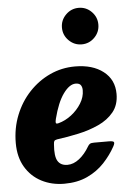

<svg xmlns="http://www.w3.org/2000/svg" viewBox="-61 -851 630 906"><g transform="rotate(-5 253.5 -397.5)"><path d="M-5 -197.5Q-5 -268 19.5 -329.2Q44 -390.5 87 -436.2Q130 -482 185.8 -507.8Q241.5 -533.5 304.5 -533.5Q388 -533.5 438.5 -494.2Q489 -455 489 -387.5Q489 -335.5 461.5 -301.8Q434 -268 389.2 -247.5Q344.5 -227 292.2 -215.8Q240 -204.5 190.5 -198Q180.5 -196 177.5 -191.8Q174.5 -187.5 174 -175Q169.5 -119.5 183.5 -96.8Q197.5 -74 229.5 -74Q258 -74 285.2 -95.2Q312.5 -116.5 333.5 -152.5Q338 -160.5 343.8 -164Q349.5 -167.5 363.5 -167.5H432.5Q452.5 -167.5 456.5 -162.5Q460.5 -157.5 452.5 -142.5Q430.5 -102 397 -66.2Q363.5 -30.5 316.5 -8.5Q269.5 13.5 207 13.5Q147.5 13.5 99.2 -11.5Q51 -36.5 23 -83.8Q-5 -131 -5 -197.5ZM204.5 -273.5Q236.5 -282 265.5 -304.2Q294.5 -326.5 313 -356.5Q331.5 -386.5 331.5 -417.5Q332 -432 325.5 -442.2Q319 -452.5 300.5 -452.5Q271.5 -452.5 242.2 -412.2Q213 -372 193.5 -295Q190 -281 191.5 -275.8Q193 -270.5 204.5 -273.5ZM346 -634.5Q310.5 -634.5 285 -660Q259.5 -685.5 259.5 -721Q259.5 -756.5 285 -782Q310.5 -807.5 346 -807.5Q381.5 -807.5 406.8 -782Q432 -756.5 432 -721Q432 -685.5 406.8 -660Q381.5 -634.5 346 -634.5Z"/></g></svg>

Font: Besley* Narrow Heavy
Style: Italic
Weight: 800
Width: 4
Italic angle: -13°
Designer: Owen Earl
Foundry: indestructible type*
Version: Version 3.000; ttfautohint (v1.8.3)